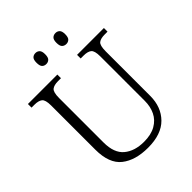

<svg xmlns="http://www.w3.org/2000/svg" viewBox="-250 -1048 1199 1199"><g transform="rotate(-45 350.0 -448.0)"><path d="M352 10Q240 10 175 -41.5Q110 -93 110 -215V-605Q110 -655 92.5 -668.5Q75 -682 40 -682H14V-714H274V-682H248Q213 -682 195.5 -668.5Q178 -655 178 -603V-210Q178 -117 228 -75.5Q278 -34 360 -34Q423 -34 464 -57.5Q505 -81 524.5 -121Q544 -161 544 -212V-605Q544 -655 526.5 -668.5Q509 -682 474 -682H448V-714H685V-682H660Q624 -682 607 -668.5Q590 -655 590 -603V-210Q590 -112 530 -51Q470 10 352 10ZM449 -809Q432 -809 421 -819.5Q410 -830 410 -858Q410 -885 421 -895.5Q432 -906 449 -906Q465 -906 476 -895.5Q487 -885 487 -858Q487 -830 476 -819.5Q465 -809 449 -809ZM272 -809Q255 -809 244.5 -819.5Q234 -830 234 -858Q234 -885 244.5 -895.5Q255 -906 272 -906Q288 -906 299 -895.5Q310 -885 310 -858Q310 -830 299 -819.5Q288 -809 272 -809Z"/></g></svg>

Font: Noto Serif Sinhala Light
Style: Regular
Weight: 300
Designer: Jelle Bosma - Monotype Design Team
Foundry: Monotype Imaging Inc.
Version: Version 2.007; ttfautohint (v1.8.4.7-5d5b)